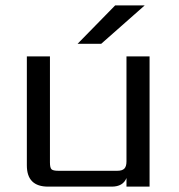

<svg xmlns="http://www.w3.org/2000/svg" viewBox="-20 -695 667 715"><path d="M519 -675 357 -532H269L409 -675ZM451 -485H537V0H451V-32Q438 0 396 0H159Q80 0 80 -79V-485H166V-90Q166 -70 172 -64.5Q178 -59 197 -59H417Q435 -59 443 -67Q451 -75 451 -94Z"/></svg>

Font: Sarpanch
Style: Regular
Weight: 400
Designer: Manushi Parikh (Devanagari and Latin), Jyotish Sonowal (Devanagari)
Foundry: Indian Type Foundry
Version: Version 2.004;PS 1.0;hotconv 1.0.78;makeotf.lib2.5.61930; tt